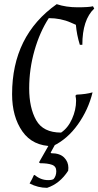

<svg xmlns="http://www.w3.org/2000/svg" viewBox="-20 -686 472 921"><path d="M38 -234Q38 -515 252 -666Q297 -651 352 -651Q407 -651 426 -656L432 -645Q375 -591 375 -471H363Q348 -519 344 -567L319 -578Q271 -599 214 -599Q171 -533 145.5 -444Q120 -355 120 -262Q120 -169 153.5 -109.5Q187 -50 273 -50Q306 -72 325.5 -115.5Q345 -159 345 -203Q345 -214 342 -227L347 -232Q394 -234 424 -243Q404 -160 353.5 -89Q303 -18 233 15Q137 15 87.5 -55.5Q38 -126 38 -234ZM308 119Q308 126 307 133Q267 195 206 215Q162 215 122 194Q136 170 142 155L146 153Q175 178 211 178Q229 178 237 173Q250 158 250 135Q250 112 229.5 104.5Q209 97 173 97L167 93L228 -14L257 -16L223 46L226 49Q267 49 287.5 69.5Q308 90 308 119Z"/></svg>

Font: Almendra
Style: Italic
Weight: 400
Italic angle: -12°
Designer: Ana Sanfelippo
Foundry: Ana Sanfelippo
Version: Version 1.004